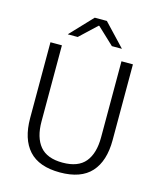

<svg xmlns="http://www.w3.org/2000/svg" viewBox="-122 -912 847 1012"><g transform="rotate(15 301.0 -406.0)"><path d="M301 11Q186.5 11 131.2 -50Q76 -111 76 -225.5V-639H138.5V-224Q138.5 -136.5 177.5 -89.5Q216.5 -42.5 301 -42.5Q386 -42.5 424.8 -89.5Q463.5 -136.5 463.5 -224V-639H526V-225.5Q526 -111 470.8 -50Q415.5 11 301 11ZM154 -704 268 -824.5H334L448 -704V-703H394L302.5 -789H299L207.5 -703H154Z"/></g></svg>

Font: Anek Devanagari Medium Light
Style: Regular
Weight: 300
Version: Version 1.003